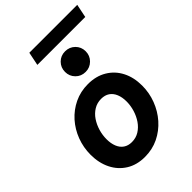

<svg xmlns="http://www.w3.org/2000/svg" viewBox="-263 -1010 1125 1125"><g transform="rotate(-45 300.0 -447.5)"><path d="M250.5 7.8Q183.6 7.8 135 -22.5Q86.4 -52.7 60.1 -105.7Q33.7 -158.7 33.7 -226.6Q33.7 -286.6 54.4 -341.6Q75.2 -396.5 113 -439Q150.9 -481.4 202.4 -506.1Q253.9 -530.8 315.4 -530.8Q382.3 -530.8 431.6 -501.2Q481 -471.7 507.6 -419.7Q534.2 -367.7 534.2 -299.8Q534.2 -239.7 513.2 -184.6Q492.2 -129.4 453.9 -85.9Q415.5 -42.5 363.8 -17.3Q312 7.8 250.5 7.8ZM257.8 -107.9Q291.5 -107.9 318.4 -124.5Q345.2 -141.1 364.3 -168.9Q383.3 -196.8 393.6 -230.7Q403.8 -264.6 403.8 -298.8Q403.8 -334 392.8 -360.4Q381.8 -386.7 360.8 -400.9Q339.8 -415 309.1 -415Q275.4 -415 248.3 -398.4Q221.2 -381.8 202.6 -354.2Q184.1 -326.7 174.1 -293Q164.1 -259.3 164.1 -225.1Q164.1 -189.9 174.8 -163.3Q185.5 -136.7 206.5 -122.3Q227.5 -107.9 257.8 -107.9ZM356.9 -590.3Q320.3 -590.3 295.7 -615.2Q271 -640.1 271 -675.8Q271 -711.9 295.7 -736.6Q320.3 -761.2 356.4 -761.2Q392.6 -761.2 417.5 -736.6Q442.4 -711.9 442.4 -675.8Q442.4 -640.1 417.5 -615.2Q392.6 -590.3 356.9 -590.3ZM185.5 -819.8 202.6 -903.3H599.6L582.5 -819.8Z"/></g></svg>

Font: Reddit Sans
Style: Bold Italic
Weight: 700
Italic angle: -11.25°
Designer: Stephen Hutchings
Version: Version 1.013